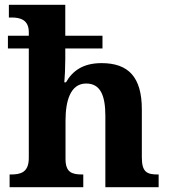

<svg xmlns="http://www.w3.org/2000/svg" viewBox="-20 -780 707 800"><path d="M20 0H327V-53H323C279 -53 253 -62 253 -118V-277C253 -359 273 -432 339 -432C398 -432 419 -383 419 -297V0H641V-53H638C593 -53 571 -62 571 -124V-324C571 -459 515 -517 403 -517C324 -517 281 -483 255 -437H248C250 -457 252 -499 252 -534V-578H407V-631H252V-760H17V-707H29C62 -707 100 -699 100 -646V-631H13V-578H100V-122C100 -62 67 -53 25 -53H20Z"/></svg>

Font: Noto Serif Georgian Bold
Style: Regular
Weight: 700
Designer: Monotype Design Team, Akaki Razmadze
Foundry: Google LLC
Version: Version 2.003